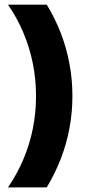

<svg xmlns="http://www.w3.org/2000/svg" viewBox="-20 -687 373 832"><path d="M14.6 125Q54.2 67.4 81.2 3.5Q108.3 -60.4 122.2 -129.2Q136.1 -197.9 136.1 -270.8Q136.1 -343.8 122.2 -412.5Q108.3 -481.2 81.2 -545.5Q54.2 -609.7 14.6 -666.7H182.6Q218.8 -607.6 243.8 -542.7Q268.8 -477.8 281.2 -409.7Q293.8 -341.7 293.8 -270.8Q293.8 -200.7 281.2 -132.6Q268.8 -64.6 243.8 0Q218.8 64.6 182.6 125Z"/></svg>

Font: Afacad Flux Black
Style: Regular
Weight: 900
Designer: Kristian Moeller
Foundry: Dicotype
Version: Version 1.100